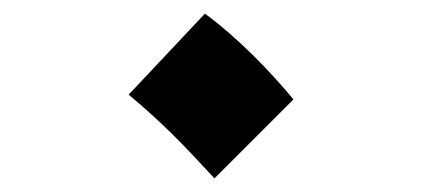

<svg xmlns="http://www.w3.org/2000/svg" viewBox="-20 -442 618 282"><path d="M295 -180 411 -296C377 -337 331 -385 281 -422L169 -303C219 -261 247 -232 295 -180Z"/></svg>

Font: Noto Sans Arabic ExtBd
Style: Regular
Weight: 800
Designer: Monotype Design Team, Nadine Chahine, Nizar Qandah and Khaled Hosny
Foundry: Monotype Imaging Inc.
Version: Version 2.012